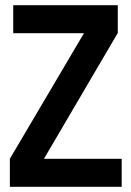

<svg xmlns="http://www.w3.org/2000/svg" viewBox="-20 -720 505 740"><path d="M18 0V-108L303 -591V-592H31V-700H434V-593L150 -109V-108H449V0Z"/></svg>

Font: Georama Semi Condensed SemiBold
Style: Regular
Weight: 600
Width: 4
Designer: Jean-Baptiste Levee
Foundry: Production Type
Version: Version 1.000